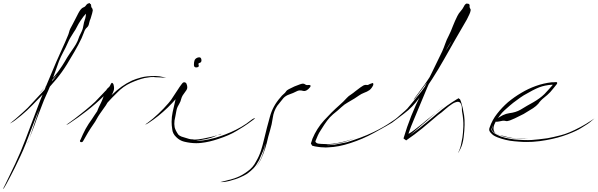

<svg xmlns="http://www.w3.org/2000/svg" viewBox="-89 -938 3813 1225"><path d="M463.9 -909.2Q468.8 -915 477.5 -917Q479.5 -918 481.4 -918Q486.3 -918 486.3 -912.1Q485.4 -875 462.9 -853.5Q441.4 -833 423.8 -804.7Q412.1 -787.1 402.3 -767.6Q393.6 -749 380.9 -731.4Q370.1 -714.8 360.4 -698.2Q350.6 -681.6 342.8 -663.1Q330.1 -633.8 314.5 -605.5Q298.8 -576.2 287.1 -546.9Q272.5 -508.8 259.8 -470.7Q247.1 -433.6 233.4 -395.5Q220.7 -363.3 206.1 -332Q191.4 -300.8 179.7 -268.6Q170.9 -246.1 162.1 -222.7Q153.3 -199.2 144.5 -176.8Q142.6 -171.9 132.8 -143.6Q122.1 -114.3 110.4 -85Q101.6 -59.6 93.8 -42Q86.9 -23.4 85.9 -23.4Q87.9 -22.5 101.6 -63.5Q115.2 -103.5 129.9 -147.5Q142.6 -183.6 151.4 -210.9Q161.1 -239.3 161.1 -239.3Q160.2 -239.3 144.5 -200.2Q129.9 -161.1 112.3 -117.2Q98.6 -80.1 86.9 -50.8Q76.2 -21.5 74.2 -17.6Q58.6 21.5 41 58.6Q23.4 96.7 4.9 133.8Q-7.8 158.2 -20.5 183.6Q-33.2 209 -46.9 233.4Q-48.8 236.3 -57.6 252Q-65.4 266.6 -68.4 266.6Q-68.4 266.6 -69.3 266.6Q-69.3 266.6 -55.7 239.3Q-43 211.9 -27.3 180.7Q-14.6 155.3 -4.9 133.8Q5.9 112.3 7.8 107.4Q44.9 28.3 75.2 -52.7Q106.4 -134.8 136.7 -215.8Q167 -298.8 201.2 -379.9Q235.4 -460.9 269.5 -542Q288.1 -584 306.6 -625Q326.2 -667 343.8 -710Q348.6 -720.7 351.6 -732.4Q354.5 -744.1 359.4 -754.9Q367.2 -768.6 374 -782.2Q381.8 -795.9 388.7 -810.5Q415 -864.3 424.8 -876Q434.6 -887.7 440.4 -889.6Q444.3 -890.6 449.2 -893.6Q454.1 -895.5 463.9 -909.2Q463.9 -909.2 461.9 -886.7Q459 -864.3 458 -848.6Q458 -848.6 463.9 -909.2ZM460 -874Q467.8 -881.8 480.5 -893.6Q492.2 -906.2 492.2 -906.2Q492.2 -896.5 494.1 -892.6Q495.1 -888.7 498 -886.7Q502 -881.8 502.9 -872.1Q502.9 -872.1 502.9 -871.1Q502 -860.4 489.3 -820.3Q483.4 -807.6 479.5 -790Q476.6 -771.5 465.8 -762.7Q453.1 -752 446.3 -730.5Q438.5 -709 431.6 -694.3Q411.1 -651.4 386.7 -609.4Q363.3 -568.4 337.9 -527.3Q306.6 -476.6 268.6 -430.7Q230.5 -385.7 189.5 -341.8Q155.3 -305.7 119.1 -268.6Q84 -232.4 44.9 -200.2Q21.5 -181.6 7.8 -170.9Q-5.9 -160.2 -26.4 -149.4Q-20.5 -154.3 -9.8 -163.1Q0 -170.9 12.7 -181.6Q34.2 -200.2 56.6 -220.7Q78.1 -241.2 87.9 -250Q107.4 -270.5 127 -292Q146.5 -312.5 166 -334Q168 -335.9 182.6 -351.6Q197.3 -368.2 215.8 -388.7Q237.3 -413.1 255.9 -435.5Q274.4 -458 272.5 -460Q273.4 -459 259.8 -444.3Q247.1 -429.7 228.5 -411.1Q206.1 -389.6 186.5 -369.1Q166 -348.6 167 -346.7Q167 -345.7 181.6 -362.3Q196.3 -378.9 215.8 -401.4Q239.3 -428.7 262.7 -457Q285.2 -484.4 291 -494.1Q308.6 -518.6 324.2 -544.9Q338.9 -571.3 355.5 -595.7Q369.1 -615.2 382.8 -635.7Q396.5 -655.3 406.2 -676.8Q414.1 -699.2 417 -706.1Q419.9 -712.9 431.6 -736.3Q436.5 -746.1 439.5 -757.8Q441.4 -769.5 444.3 -781.2Q446.3 -794.9 451.2 -808.6Q456.1 -821.3 458 -835Q462.9 -859.4 459 -873Q455.1 -886.7 476.6 -906.2Q481.4 -910.2 485.4 -913.1Q486.3 -913.1 487.3 -913.1Q490.2 -913.1 492.2 -906.2Q467.8 -881.8 460 -874Z M614.3 -393.6Q622.1 -412.1 627 -409.2Q631.8 -407.2 634.8 -400.4Q641.6 -377.9 636.7 -361.3Q631.8 -344.7 623 -331.1Q657.2 -364.3 687.5 -385.7Q717.8 -407.2 752.9 -423.8Q777.3 -434.6 810.5 -443.4Q843.8 -453.1 902.3 -453.1Q931.6 -452.1 952.1 -446.3Q971.7 -439.5 971.7 -440.4Q971.7 -439.5 956.1 -442.4Q939.5 -444.3 903.3 -445.3Q892.6 -447.3 874 -446.3Q856.4 -444.3 834 -440.4Q793 -430.7 745.1 -409.2Q696.3 -386.7 659.2 -347.7Q641.6 -331.1 626 -314.5Q610.4 -298.8 596.7 -283.2Q587.9 -266.6 572.3 -246.1Q557.6 -224.6 546.9 -210Q536.1 -194.3 527.3 -177.7Q518.6 -161.1 507.8 -146.5Q489.3 -120.1 472.7 -92.8Q457 -66.4 441.4 -38.1Q438.5 -31.2 431.6 -31.2Q429.7 -31.2 426.8 -31.2Q420.9 -33.2 420.9 -38.1Q420.9 -42 424.8 -46.9Q439.5 -82 457 -115.2Q475.6 -148.4 498 -178.7Q504.9 -188.5 514.6 -204.1Q524.4 -219.7 531.2 -228.5Q533.2 -234.4 536.1 -241.2Q538.1 -247.1 541 -252.9Q549.8 -270.5 557.6 -287.1Q565.4 -303.7 571.3 -321.3Q576.2 -333 580.1 -344.7Q584 -356.4 590.8 -366.2Q596.7 -375 602.5 -378.9Q609.4 -383.8 614.3 -393.6Q614.3 -393.6 618.2 -374Q622.1 -354.5 625 -340.8Q625 -340.8 614.3 -393.6ZM570.3 -322.3Q522.5 -275.4 465.8 -231.4Q408.2 -186.5 352.5 -150.4Q344.7 -144.5 336.9 -142.6Q335.9 -141.6 335.9 -141.6Q335 -141.6 335 -142.6Q335 -143.6 351.6 -154.3Q388.7 -180.7 423.8 -209Q460 -237.3 491.2 -264.6Q515.6 -284.2 550.8 -323.2Q585.9 -362.3 610.4 -381.8Q611.3 -382.8 612.3 -382.8Q614.3 -382.8 614.3 -381.8Q614.3 -377.9 600.6 -359.4Q580.1 -332 570.3 -322.3Z M1151.4 -549.8Q1154.3 -564.5 1173.8 -571.3Q1178.7 -572.3 1182.6 -572.3Q1194.3 -572.3 1196.3 -555.7Q1196.3 -553.7 1196.3 -552.7Q1196.3 -540 1185.5 -537.1Q1172.9 -534.2 1178.7 -523.4Q1179.7 -520.5 1178.7 -515.6Q1177.7 -509.8 1169.9 -508.8Q1166 -507.8 1163.1 -507.8Q1149.4 -507.8 1148.4 -521.5Q1148.4 -524.4 1148.4 -528.3Q1148.4 -540 1151.4 -549.8ZM1082 -368.2Q1039.1 -308.6 981.4 -252Q922.9 -195.3 858.4 -153.3Q849.6 -147.5 840.8 -143.6Q838.9 -143.6 838.9 -143.6Q837.9 -144.5 856.4 -157.2Q885.7 -178.7 920.9 -211.9Q956.1 -245.1 985.4 -279.3Q991.2 -285.2 1002 -299.8Q1012.7 -315.4 1024.4 -334Q1042 -360.4 1058.6 -385.7Q1075.2 -410.2 1081.1 -412.1Q1084 -413.1 1085.9 -413.1Q1095.7 -413.1 1096.7 -404.3Q1096.7 -402.3 1095.7 -398.4Q1091.8 -380.9 1082 -368.2ZM1079.1 -401.4Q1085 -412.1 1089.8 -412.1Q1090.8 -412.1 1091.8 -412.1Q1097.7 -410.2 1100.6 -404.3Q1111.3 -378.9 1100.6 -363.3Q1090.8 -348.6 1077.1 -330.1Q1070.3 -319.3 1066.4 -304.7Q1063.5 -291 1056.6 -279.3Q1050.8 -267.6 1043.9 -255.9Q1038.1 -243.2 1036.1 -229.5Q1032.2 -205.1 1030.3 -198.2Q1028.3 -190.4 1024.4 -168.9Q1021.5 -146.5 1025.4 -126Q1030.3 -105.5 1048.8 -79.1Q1056.6 -71.3 1069.3 -66.4Q1081.1 -62.5 1094.7 -58.6Q1106.4 -54.7 1117.2 -51.8Q1127.9 -48.8 1141.6 -48.8Q1150.4 -45.9 1175.8 -48.8Q1201.2 -51.8 1230.5 -58.6Q1265.6 -65.4 1294.9 -74.2Q1324.2 -82 1323.2 -84Q1321.3 -85.9 1278.3 -66.4Q1235.4 -47.9 1161.1 -41Q1176.8 -39.1 1205.1 -42Q1232.4 -44.9 1284.2 -58.6Q1317.4 -68.4 1350.6 -81.1Q1383.8 -93.8 1417 -110.4Q1434.6 -119.1 1451.2 -128.9Q1466.8 -139.6 1483.4 -149.4Q1491.2 -154.3 1510.7 -169.9Q1530.3 -185.5 1539.1 -183.6Q1539.1 -183.6 1528.3 -174.8Q1516.6 -166 1492.2 -148.4Q1470.7 -132.8 1421.9 -103.5Q1374 -74.2 1304.7 -51.8Q1248 -32.2 1196.3 -26.4Q1179.7 -24.4 1163.1 -24.4Q1126 -24.4 1085.9 -34.2Q1057.6 -41 1035.2 -63.5Q1011.7 -85.9 1009.8 -114.3Q1005.9 -137.7 1005.9 -161.1Q1005.9 -192.4 1012.7 -223.6Q1024.4 -278.3 1037.1 -330.1Q1047.9 -372.1 1053.7 -378.9Q1059.6 -385.7 1065.4 -387.7Q1068.4 -387.7 1071.3 -390.6Q1074.2 -392.6 1079.1 -401.4Q1079.1 -401.4 1085 -383.8Q1090.8 -367.2 1094.7 -355.5Q1094.7 -355.5 1079.1 -401.4Z M1877 -395.5Q1892.6 -396.5 1892.6 -390.6Q1892.6 -384.8 1888.7 -380.9Q1866.2 -352.5 1843.8 -358.4Q1820.3 -365.2 1803.7 -355.5Q1781.2 -343.8 1757.8 -335.9Q1734.4 -328.1 1719.7 -312.5Q1703.1 -293 1699.2 -287.1Q1694.3 -281.2 1679.7 -262.7Q1657.2 -228.5 1651.4 -186.5Q1645.5 -143.6 1633.8 -105.5Q1622.1 -67.4 1613.3 -27.3Q1603.5 11.7 1588.9 48.8Q1576.2 82 1560.5 105.5Q1544.9 128.9 1543.9 128.9Q1544.9 128.9 1560.5 103.5Q1576.2 77.1 1584 54.7Q1599.6 11.7 1601.6 -3.9Q1603.5 -19.5 1604.5 -18.6Q1602.5 -19.5 1599.6 -3.9Q1596.7 11.7 1564.5 83Q1545.9 117.2 1529.3 134.8Q1512.7 152.3 1487.3 170.9Q1468.8 182.6 1443.4 193.4Q1418.9 205.1 1373 216.8Q1349.6 222.7 1333 223.6Q1316.4 223.6 1316.4 223.6Q1316.4 223.6 1329.1 220.7Q1341.8 216.8 1370.1 210Q1378.9 209 1392.6 204.1Q1407.2 200.2 1423.8 193.4Q1456.1 180.7 1490.2 155.3Q1525.4 130.9 1544.9 91.8Q1564.5 58.6 1576.2 22.5Q1587.9 -14.6 1596.7 -52.7Q1613.3 -123 1632.8 -192.4Q1651.4 -261.7 1700.2 -316.4Q1709 -328.1 1720.7 -337.9Q1731.4 -346.7 1734.4 -352.5Q1741.2 -363.3 1753.9 -369.1Q1766.6 -375 1790 -386.7Q1833 -404.3 1842.8 -404.3Q1852.5 -404.3 1856.4 -400.4Q1859.4 -398.4 1863.3 -396.5Q1867.2 -394.5 1877 -395.5Q1877 -395.5 1865.2 -382.8Q1853.5 -370.1 1845.7 -361.3Q1845.7 -361.3 1877 -395.5Z M2271.5 -402.3Q2283.2 -407.2 2288.1 -408.2Q2291 -408.2 2292 -406.2Q2293.9 -400.4 2292 -394.5Q2283.2 -375 2268.6 -363.3Q2252.9 -352.5 2233.4 -345.7Q2215.8 -338.9 2202.1 -329.1Q2188.5 -320.3 2172.9 -309.6Q2151.4 -296.9 2129.9 -284.2Q2108.4 -272.5 2089.8 -254.9Q2077.1 -243.2 2063.5 -231.4Q2049.8 -220.7 2036.1 -209Q2013.7 -189.5 1998 -168Q1982.4 -147.5 1957 -106.4Q1946.3 -90.8 1938.5 -73.2Q1930.7 -55.7 1923.8 -38.1Q1921.9 -32.2 1928.7 -27.3Q1934.6 -22.5 1943.4 -21.5Q1955.1 -19.5 1994.1 -18.6Q2032.2 -18.6 2073.2 -27.3Q2114.3 -35.2 2144.5 -45.9Q2175.8 -56.6 2175.8 -56.6Q2175.8 -55.7 2142.6 -43.9Q2109.4 -31.2 2082 -26.4Q2028.3 -15.6 2009.8 -14.6Q1990.2 -13.7 1990.2 -12.7Q1990.2 -14.6 1997.1 -12.7Q2002.9 -10.7 2030.3 -13.7Q2045.9 -14.6 2068.4 -19.5Q2090.8 -23.4 2123 -30.3Q2167 -43.9 2210 -59.6Q2252.9 -75.2 2294.9 -95.7Q2359.4 -127 2404.3 -158.2Q2448.2 -188.5 2449.2 -187.5Q2449.2 -187.5 2435.5 -176.8Q2421.9 -166 2390.6 -144.5Q2364.3 -126 2294.9 -88.9Q2225.6 -50.8 2147.5 -25.4Q2109.4 -12.7 2074.2 -5.9Q2039.1 1 2005.9 2Q1998 2.9 1989.3 2.9Q1981.4 2.9 1972.7 2Q1956.1 2 1939.5 -1Q1929.7 -2 1920.9 -3.9Q1912.1 -6.8 1902.3 -8.8Q1900.4 -13.7 1903.3 -7.8Q1906.2 -2.9 1894.5 -22.5Q1897.5 -29.3 1899.4 -37.1Q1901.4 -44.9 1904.3 -52.7Q1931.6 -118.2 1978.5 -169.9Q2025.4 -221.7 2076.2 -266.6Q2088.9 -278.3 2100.6 -289.1Q2112.3 -300.8 2124 -313.5Q2135.7 -326.2 2150.4 -335Q2165 -344.7 2177.7 -355.5Q2217.8 -386.7 2229.5 -392.6Q2241.2 -397.5 2246.1 -396.5Q2250 -395.5 2254.9 -395.5Q2259.8 -395.5 2271.5 -402.3Q2271.5 -402.3 2262.7 -383.8Q2253.9 -366.2 2248 -354.5Q2248 -354.5 2271.5 -402.3Z M2871.1 -897.5Q2877.9 -912.1 2887.7 -915Q2889.6 -916 2890.6 -916Q2895.5 -916 2895.5 -912.1Q2895.5 -910.2 2894.5 -909.2Q2896.5 -877 2885.7 -849.6Q2874 -821.3 2856.4 -795.9Q2839.8 -771.5 2828.1 -745.1Q2816.4 -719.7 2801.8 -694.3Q2785.2 -664.1 2766.6 -635.7Q2749 -606.4 2734.4 -575.2Q2724.6 -553.7 2712.9 -532.2Q2702.1 -510.7 2689.5 -489.3Q2660.2 -435.5 2636.7 -378.9Q2613.3 -322.3 2589.8 -266.6Q2571.3 -221.7 2552.7 -177.7Q2533.2 -132.8 2517.6 -86.9Q2515.6 -81.1 2535.2 -94.7Q2553.7 -107.4 2579.1 -127.9Q2592.8 -138.7 2606.4 -149.4Q2621.1 -161.1 2632.8 -171.9Q2635.7 -173.8 2655.3 -189.5Q2674.8 -206.1 2695.3 -221.7Q2711.9 -235.4 2724.6 -246.1Q2737.3 -255.9 2738.3 -255.9Q2736.3 -256.8 2707 -232.4Q2678.7 -207 2641.6 -174.8Q2596.7 -135.7 2555.7 -100.6Q2514.6 -64.5 2512.7 -67.4Q2513.7 -65.4 2549.8 -92.8Q2585.9 -120.1 2588.9 -122.1Q2647.5 -168.9 2705.1 -217.8Q2761.7 -266.6 2827.1 -305.7Q2832 -304.7 2832 -309.6Q2833 -314.5 2845.7 -304.7Q2845.7 -304.7 2846.7 -302.7Q2846.7 -301.8 2851.6 -291Q2864.3 -252.9 2872.1 -201.2Q2879.9 -150.4 2869.1 -61.5Q2863.3 -16.6 2848.6 11.7Q2835 39.1 2834 39.1Q2834 39.1 2834 39.1Q2833 39.1 2842.8 16.6Q2852.5 -5.9 2861.3 -60.5Q2865.2 -85 2867.2 -129.9Q2869.1 -173.8 2858.4 -229.5Q2859.4 -257.8 2853.5 -271.5Q2847.7 -285.2 2837.9 -288.1Q2829.1 -290 2819.3 -286.1Q2808.6 -283.2 2796.9 -275.4Q2775.4 -261.7 2751 -240.2Q2727.5 -218.8 2707 -205.1Q2657.2 -162.1 2606.4 -120.1Q2556.6 -79.1 2502 -42Q2496.1 -45.9 2503.9 -41Q2510.7 -36.1 2485.4 -54.7Q2528.3 -201.2 2597.7 -336.9Q2667 -473.6 2732.4 -610.4Q2743.2 -634.8 2752 -660.2Q2760.7 -685.5 2773.4 -709Q2789.1 -740.2 2800.8 -772.5Q2813.5 -804.7 2829.1 -835.9Q2837.9 -853.5 2849.6 -866.2Q2862.3 -879.9 2871.1 -897.5Q2871.1 -897.5 2871.1 -869.1Q2870.1 -840.8 2869.1 -822.3Q2869.1 -822.3 2871.1 -897.5ZM2871.1 -874Q2879.9 -881.8 2893.6 -894.5Q2907.2 -906.2 2907.2 -906.2Q2906.2 -893.6 2908.2 -888.7Q2910.2 -883.8 2912.1 -880.9Q2914.1 -877.9 2914.1 -874Q2914.1 -870.1 2912.1 -864.3Q2910.2 -853.5 2889.6 -813.5Q2816.4 -688.5 2744.1 -559.6Q2671.9 -431.6 2585.9 -313.5Q2544.9 -254.9 2488.3 -212.9Q2431.6 -169.9 2412.1 -155.3Q2384.8 -138.7 2372.1 -131.8Q2359.4 -125 2359.4 -125Q2362.3 -127 2399.4 -152.3Q2435.5 -178.7 2445.3 -187.5Q2461.9 -201.2 2477.5 -215.8Q2494.1 -229.5 2509.8 -245.1Q2515.6 -251 2543 -285.2Q2571.3 -319.3 2599.6 -354.5Q2622.1 -384.8 2637.7 -407.2Q2653.3 -430.7 2650.4 -432.6Q2650.4 -432.6 2637.7 -415Q2625 -397.5 2608.4 -376Q2587.9 -348.6 2569.3 -324.2Q2550.8 -299.8 2550.8 -300.8Q2549.8 -301.8 2557.6 -313.5Q2566.4 -325.2 2577.1 -339.8Q2590.8 -358.4 2603.5 -376Q2616.2 -392.6 2618.2 -395.5Q2628.9 -411.1 2639.6 -426.8Q2649.4 -442.4 2660.2 -458Q2673.8 -481.4 2685.5 -504.9Q2697.3 -529.3 2711.9 -551.8Q2727.5 -575.2 2743.2 -598.6Q2759.8 -621.1 2774.4 -644.5Q2788.1 -666 2796.9 -688.5Q2806.6 -710.9 2819.3 -731.4Q2828.1 -745.1 2832 -760.7Q2836.9 -775.4 2841.8 -790Q2846.7 -803.7 2854.5 -816.4Q2861.3 -830.1 2864.3 -843.8Q2866.2 -855.5 2867.2 -866.2Q2868.2 -877.9 2872.1 -888.7Q2873 -892.6 2875 -891.6Q2877 -889.6 2877 -885.7Q2877 -883.8 2887.7 -903.3Q2894.5 -914.1 2899.4 -914.1Q2903.3 -914.1 2907.2 -906.2Q2879.9 -881.8 2871.1 -874Z M3100.6 -164.1Q3071.3 -158.2 3071.3 -164.1Q3071.3 -168.9 3077.1 -175.8Q3119.1 -210 3160.2 -215.8Q3202.1 -220.7 3232.4 -238.3Q3273.4 -263.7 3314.5 -286.1Q3355.5 -309.6 3384.8 -337.9Q3396.5 -350.6 3409.2 -364.3Q3420.9 -377.9 3432.6 -390.6Q3436.5 -395.5 3437.5 -396.5Q3437.5 -397.5 3432.6 -397.5Q3387.7 -394.5 3351.6 -380.9Q3316.4 -367.2 3252.9 -330.1Q3229.5 -315.4 3208 -298.8Q3185.5 -283.2 3164.1 -264.6Q3146.5 -250 3129.9 -234.4Q3113.3 -219.7 3098.6 -199.2Q3095.7 -194.3 3084 -177.7Q3072.3 -162.1 3064.5 -142.6Q3060.5 -131.8 3059.6 -122.1Q3058.6 -111.3 3062.5 -102.5Q3066.4 -90.8 3080.1 -83Q3093.8 -74.2 3121.1 -71.3Q3180.7 -53.7 3229.5 -53.7Q3278.3 -52.7 3278.3 -52.7Q3278.3 -51.8 3252.9 -51.8Q3228.5 -51.8 3197.3 -54.7Q3179.7 -55.7 3163.1 -58.6Q3146.5 -61.5 3131.8 -65.4Q3093.8 -74.2 3070.3 -88.9Q3046.9 -102.5 3049.8 -114.3Q3053.7 -127.9 3055.7 -134.8Q3057.6 -140.6 3057.6 -140.6Q3057.6 -140.6 3055.7 -136.7Q3053.7 -131.8 3046.9 -114.3Q3044.9 -96.7 3084 -77.1Q3122.1 -57.6 3190.4 -48.8Q3260.7 -42 3303.7 -44.9Q3345.7 -47.9 3402.3 -55.7Q3440.4 -62.5 3489.3 -75.2Q3538.1 -86.9 3615.2 -127.9Q3653.3 -148.4 3678.7 -166Q3704.1 -182.6 3704.1 -182.6Q3704.1 -182.6 3685.5 -167Q3668 -150.4 3620.1 -122.1Q3593.8 -104.5 3533.2 -81.1Q3472.7 -57.6 3395.5 -43.9Q3353.5 -36.1 3309.6 -33.2Q3290 -32.2 3269.5 -32.2Q3246.1 -32.2 3222.7 -34.2Q3192.4 -36.1 3165 -40Q3136.7 -44.9 3111.3 -52.7Q3098.6 -56.6 3085.9 -61.5Q3073.2 -66.4 3061.5 -73.2Q3051.8 -79.1 3040 -92.8Q3032.2 -101.6 3032.2 -111.3Q3032.2 -118.2 3035.2 -125Q3051.8 -173.8 3083 -212.9Q3113.3 -252 3152.3 -286.1Q3192.4 -319.3 3237.3 -345.7Q3281.2 -372.1 3330.1 -389.6Q3354.5 -398.4 3379.9 -404.3Q3405.3 -410.2 3431.6 -413.1Q3437.5 -413.1 3443.4 -413.1Q3449.2 -414.1 3455.1 -414.1Q3456.1 -414.1 3458 -414.1Q3464.8 -415 3465.8 -410.2Q3466.8 -403.3 3461.9 -399.4Q3452.1 -386.7 3442.4 -375Q3432.6 -362.3 3421.9 -350.6Q3404.3 -332 3381.8 -314.5Q3359.4 -296.9 3345.7 -276.4Q3333 -261.7 3312.5 -248Q3291 -235.4 3252 -210.9Q3183.6 -175.8 3165 -169.9Q3146.5 -163.1 3138.7 -166Q3133.8 -167 3127 -168Q3121.1 -168.9 3100.6 -164.1Q3100.6 -164.1 3121.1 -181.6Q3142.6 -199.2 3156.2 -211.9Q3156.2 -211.9 3100.6 -164.1Z"/></svg>

Font: Margalida Font
Style: Regular
Weight: 400
Designer: Mateu Riera. mateurierasureda@hotmail.com
Version: Version 1.0